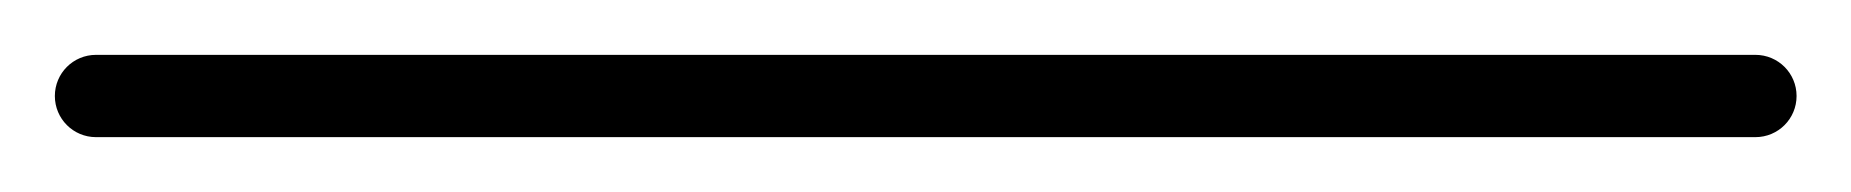

<svg xmlns="http://www.w3.org/2000/svg" viewBox="-35 -35 675 70"><path d="M0 -15C-8.3 -15 -15 -8.3 -15 0C-15 8.3 -8.3 15 0 15C201.7 15 403.3 15 605 15C613.3 15 620 8.3 620 0C620 -8.3 613.3 -15 605 -15C403.3 -15 201.7 -15 0 -15Z"/></svg>

Font: FRB American Cursive Just Baseline
Style: Italic
Weight: 400
Italic angle: -25°
Version: Version 2.0;Modular Font Editor K font №1